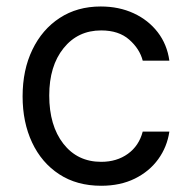

<svg xmlns="http://www.w3.org/2000/svg" viewBox="-20 -573 598 604"><path d="M298.3 11.4Q221.6 11.4 166.2 -24.9Q110.8 -61.1 81 -124.6Q51.1 -188.2 51.1 -269.9Q51.1 -353 81.9 -416.7Q112.6 -480.5 167.8 -516.5Q223 -552.6 296.9 -552.6Q354.4 -552.6 400.6 -531.2Q446.7 -509.9 476.2 -471.6Q505.7 -433.2 512.8 -382.1H429Q419.4 -419.4 386.5 -448.3Q353.7 -477.3 298.3 -477.3Q224.8 -477.3 179.9 -421.3Q134.9 -365.4 134.9 -272.7Q134.9 -177.9 179.3 -120.9Q223.7 -63.9 298.3 -63.9Q347.3 -63.9 382.3 -89.1Q417.3 -114.3 429 -159.1H512.8Q505.7 -110.8 477.8 -72.3Q449.9 -33.7 404.3 -11.2Q358.7 11.4 298.3 11.4Z"/></svg>

Font: Inter UI
Style: Regular
Weight: 400
Designer: Rasmus Andersson
Foundry: rsms
Version: 3.2;8d6f07862